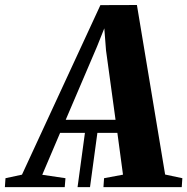

<svg xmlns="http://www.w3.org/2000/svg" viewBox="-99 -766 766 786"><path d="M218.5 0 250.5 -235.5H301.5L269.5 0ZM-79 0 -76.5 -36.5 -9 -51 312 -745 461.5 -745.5 577 -51.5 647.5 -36.5 645 0H324.5L327 -36.5L404.5 -51L381.5 -222H147L74 -50.5L169 -36.5L166 0ZM170 -275.5H374L335 -560L328 -650L298 -575Z"/></svg>

Font: Merriweather 72pt ExtraBold
Style: Italic
Weight: 800
Italic angle: -7.8°
Version: Version 2.101